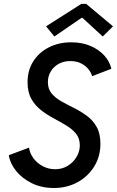

<svg xmlns="http://www.w3.org/2000/svg" viewBox="-20 -941 590 969"><path d="M251.5 7.8Q190.4 7.8 141.6 -15.9Q92.8 -39.6 62 -77.4Q31.2 -115.2 24.4 -157.7L126.5 -195.8Q130.4 -167 148.9 -142.1Q167.5 -117.2 196.3 -102.1Q225.1 -86.9 258.3 -86.9Q293.5 -86.9 321.5 -104Q349.6 -121.1 366.2 -148.7Q382.8 -176.3 382.8 -207.5Q382.8 -242.7 363.8 -266.1Q344.7 -289.6 314.7 -307.6Q284.7 -325.7 251 -343.8Q217.3 -361.8 187.3 -385Q157.2 -408.2 138.2 -441.9Q119.1 -475.6 119.1 -525.9Q119.1 -585.9 147.7 -631.1Q176.3 -676.3 226.3 -701.9Q276.4 -727.5 339.4 -727.5Q393.6 -727.5 436 -709.5Q478.5 -691.4 506.1 -661.1Q533.7 -630.9 542 -593.8L444.8 -556.6Q440.4 -574.2 426.3 -591.8Q412.1 -609.4 389.2 -621.1Q366.2 -632.8 335 -632.8Q301.8 -632.8 276.1 -618.7Q250.5 -604.5 236.1 -580.3Q221.7 -556.2 221.7 -526.4Q221.7 -491.7 240.7 -469Q259.8 -446.3 290 -429.4Q320.3 -412.6 354 -395.8Q387.7 -378.9 418.2 -356.7Q448.7 -334.5 467.8 -300.5Q486.8 -266.6 486.8 -215.3Q486.8 -151.9 455.8 -101.3Q424.8 -50.8 371.6 -21.5Q318.4 7.8 251.5 7.8ZM254.4 -756.8 212.4 -808.1 390.6 -921.4H415L550.3 -808.1L498.5 -756.8L396.5 -850.6H391.1Z"/></svg>

Font: Reddit Sans Medium
Style: Italic
Weight: 500
Italic angle: -11.25°
Designer: Stephen Hutchings
Version: Version 1.013